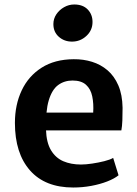

<svg xmlns="http://www.w3.org/2000/svg" viewBox="-20 -828 612 856"><path d="M306.5 8Q181 8 113.8 -68.2Q46.5 -144.5 46.5 -280Q46.5 -361 76.8 -425Q107 -489 165.5 -526.2Q224 -563.5 308.5 -564Q351.5 -564.5 390.2 -552.5Q429 -540.5 459.2 -514.8Q489.5 -489 507.5 -447.5Q525.5 -406 526.5 -347.5Q526.5 -316.5 525.5 -290.8Q524.5 -265 521 -246.5H123L133 -326H395.5Q398 -366 391.2 -398.5Q384.5 -431 363.5 -450Q342.5 -469 303.5 -469Q267 -469 239.5 -449Q212 -429 197.5 -381Q183 -333 185 -249.5Q187 -192 207.5 -158Q228 -124 262.2 -109.2Q296.5 -94.5 341 -94.5Q363 -94.5 391.2 -98.8Q419.5 -103 445.2 -109.5Q471 -116 484.5 -124L508.5 -46.5Q490 -31.5 458 -19Q426 -6.5 386.5 0.8Q347 8 306.5 8ZM301 -642.5Q266.5 -642.5 242.2 -664Q218 -685.5 218 -720.5Q218 -744.5 231.2 -764.2Q244.5 -784 265.8 -796Q287 -808 311 -808Q349.5 -808 371 -785.8Q392.5 -763.5 392.5 -730Q392.5 -693 365.2 -667.8Q338 -642.5 301 -642.5Z"/></svg>

Font: Merriweather Sans SemiBold
Style: Regular
Weight: 600
Designer: Eben Sorkin
Foundry: Eben Sorkin
Version: Version 2.001